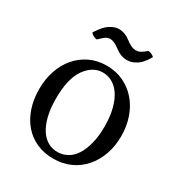

<svg xmlns="http://www.w3.org/2000/svg" viewBox="-181 -881 961 1026"><g transform="rotate(30 299.0 -368.0)"><path d="M46 -266Q46 -326 63.5 -378.5Q81 -431 114 -470Q147 -509 193.5 -531.5Q240 -554 298 -554Q355 -554 402 -531.5Q449 -509 482.5 -470Q516 -431 534 -378.5Q552 -326 552 -266Q552 -204 533.5 -152Q515 -100 481.5 -61.5Q448 -23 401 -1.5Q354 20 298 20Q239 20 192.5 -1Q146 -22 113.5 -60Q81 -98 63.5 -150.5Q46 -203 46 -266ZM192 -450Q149 -389 149 -266Q149 -205 160.5 -159Q172 -113 192 -82.5Q212 -52 239 -37Q266 -22 298 -22Q329 -22 357 -37Q385 -52 405 -82.5Q425 -113 437 -159Q449 -205 449 -266Q449 -327 437 -373.5Q425 -420 404.5 -450.5Q384 -481 356.5 -496.5Q329 -512 298 -512Q236 -512 192 -450ZM387 -702Q403 -702 415 -708Q427 -714 450 -733Q469 -733 487 -717Q485 -714 482 -708Q479 -702 468.5 -687.5Q458 -673 446 -662Q434 -651 414.5 -642Q395 -633 374 -633Q336 -633 301 -660Q266 -687 242 -687Q227 -687 214.5 -678.5Q202 -670 180 -648Q159 -650 141 -668Q143 -672 146.5 -677.5Q150 -683 161.5 -698.5Q173 -714 185.5 -725.5Q198 -737 217.5 -746.5Q237 -756 256 -756Q293 -756 328 -729Q363 -702 387 -702Z"/></g></svg>

Font: Adamina
Style: Regular
Weight: 400
Designer: Cyreal (www.cyreal.org)
Foundry: Alexei Vanyashin
Version: Version 1.013